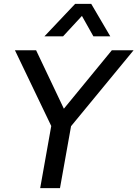

<svg xmlns="http://www.w3.org/2000/svg" viewBox="-20 -969 708 989"><path d="M668 -710 346 -319 289 0H187L244 -320L57 -710H166L309 -409L556 -710ZM548 -782H461L402 -887L305 -782H209L367 -949H450Z"/></svg>

Font: Livvic Medium
Style: Italic
Weight: 500
Italic angle: -10°
Designer: Jacques Le Bailly, Baron von Fonthausen
Version: Version 1.001; ttfautohint (v1.8.2)